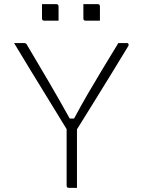

<svg xmlns="http://www.w3.org/2000/svg" viewBox="-20 -908 690 928"><path d="M352 0H313Q302 0 302 -11V-284Q263 -348 219 -419.5Q175 -491 131 -563Q87 -635 48 -700H94Q102 -700 105.5 -697.5Q109 -695 111 -690Q166 -598 216.5 -511.5Q267 -425 317 -335H338Q374 -402 406 -457Q438 -512 472.5 -569Q507 -626 552 -700H595Q598 -700 600.5 -696Q603 -692 601 -687Q563 -624 519 -552.5Q475 -481 432 -411.5Q389 -342 352 -283ZM183 -888H252Q263 -888 263 -877V-808H194Q183 -808 183 -819ZM383 -888H452Q463 -888 463 -877V-808H394Q383 -808 383 -819Z"/></svg>

Font: Recursive Sn Lnr St Lt
Style: Regular
Weight: 300
Version: Version 1.079;hotconv 1.0.112;makeotfexe 2.5.65598; ttfautoh